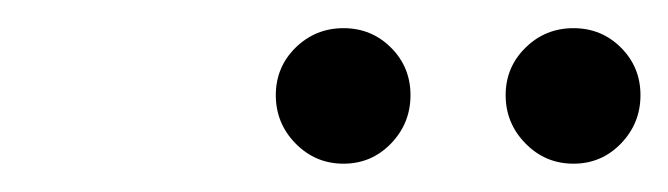

<svg xmlns="http://www.w3.org/2000/svg" viewBox="-20 -649 477 137"><path d="M190.9 -546.6Q176.8 -561 176.8 -581.1Q176.8 -601.1 190.9 -615Q205.1 -628.9 225.1 -628.9Q245.1 -628.9 259 -615Q272.9 -601.1 272.9 -581.1Q272.9 -561 259 -546.6Q245.1 -532.2 225.1 -532.2Q205.1 -532.2 190.9 -546.6ZM355 -546.6Q340.8 -561 340.8 -581.1Q340.8 -601.1 355 -615Q369.1 -628.9 389.2 -628.9Q409.2 -628.9 423.1 -615Q437 -601.1 437 -581.1Q437 -561 423.1 -546.6Q409.2 -532.2 389.2 -532.2Q369.1 -532.2 355 -546.6Z"/></svg>

Font: Common Serif News
Style: Italic
Weight: 450
Italic angle: -12°
Designer: Philipp H. Poll, Khaled Hosny
Foundry: Stefan Peev, Context Ltd.
Version: Version 1.026